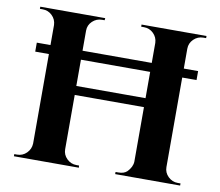

<svg xmlns="http://www.w3.org/2000/svg" viewBox="-77 -793 1016 885"><g transform="rotate(10 430.5 -350.0)"><path d="M529 -10Q555 -10 569 -23Q592 -46 593 -72V-327H269V-73Q269 -47 288 -28.5Q307 -10 333 -10H345L346 0H42V-10H55Q81 -10 99.5 -28.5Q118 -47 119 -73V-492H55V-534H119V-628Q118 -654 99.5 -672Q81 -690 55 -690H42V-700H346L345 -690H333Q307 -690 288 -672Q269 -654 269 -628V-534H593V-628Q592 -654 573.5 -672Q555 -690 529 -690H516V-700H820V-690H807Q781 -690 762 -671.5Q743 -653 743 -627V-534H810V-492H743V-73Q743 -47 762 -28.5Q781 -10 807 -10H820V0H516V-10ZM269 -369H593V-492H269Z"/></g></svg>

Font: Cinzel Decorative
Style: Bold
Weight: 700
Version: Version 1.002;PS 001.002;hotconv 1.0.56;makeotf.lib2.0.21325